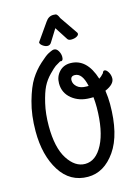

<svg xmlns="http://www.w3.org/2000/svg" viewBox="-137 -988 794 1091"><g transform="rotate(-15 259.5 -442.0)"><path d="M391 -340Q391 -370 388 -401H369Q305 -401 262 -436Q219 -471 219 -527Q219 -567 244.5 -594.5Q270 -622 310 -622Q407 -622 447 -494Q459 -501 475 -519Q479 -532 487 -532Q498 -532 508.5 -515Q519 -498 519 -478Q519 -443 463 -419Q469 -377 469 -340Q469 -161 403 -66.5Q337 28 242 28Q137 28 78.5 -64.5Q20 -157 20 -298Q20 -393 42 -471.5Q64 -550 91 -592.5Q118 -635 153.5 -667Q189 -699 204 -707Q219 -715 230 -719Q236 -721 241 -721Q256 -721 266 -704Q276 -687 276 -669Q276 -646 263 -646Q260 -646 258 -647Q238 -636 227 -628.5Q216 -621 188.5 -593Q161 -565 144.5 -532Q128 -499 114 -439.5Q100 -380 100 -308Q100 -181 143 -114Q186 -47 245 -47Q309 -47 349.5 -125Q390 -203 391 -340ZM366 -470H378Q361 -550 317 -550Q292 -550 292 -525Q292 -504 311 -487Q330 -470 366 -470ZM322 -884 388 -788Q396 -778 396 -773Q396 -764 383 -757Q370 -750 351 -750Q335 -750 329 -760L280 -836L237 -767Q228 -750 213 -750Q199 -750 184.5 -760.5Q170 -771 170 -781Q170 -783 172 -785L242 -885Q260 -912 288 -912Q297 -912 302 -911Q307 -910 311 -904.5Q315 -899 316 -897Q317 -895 322 -884Z"/></g></svg>

Font: Grand Hotel
Style: Regular
Weight: 400
Designer: Brian J. Bonislawsky & Jim Lyles for Astigmatic (AOETI)
Foundry: Astigmatic (AOETI)
Version: Version 001.000